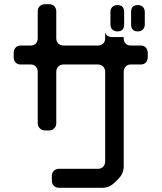

<svg xmlns="http://www.w3.org/2000/svg" viewBox="-20 -787 768 911"><path d="M479 -633V-605Q479 -590 469.5 -580.5Q460 -571 445 -571H281Q266 -571 256.5 -580.5Q247 -590 247 -605V-733Q247 -748 237.5 -757.5Q228 -767 214 -767H193Q178 -767 168.5 -757.5Q159 -748 159 -733V-605Q159 -590 150 -580.5Q141 -571 126 -571H78Q63 -571 54 -561Q45 -551 45 -536V-515Q45 -500 54 -490.5Q63 -481 78 -481H126Q141 -481 150 -471Q159 -461 159 -446V-202Q159 -188 169 -178Q179 -168 193 -168H213Q227 -168 237 -178Q247 -188 247 -202V-446Q247 -461 256.5 -471Q266 -481 281 -481H445Q460 -481 469.5 -471Q479 -461 479 -446V-21Q479 -6 469.5 4Q460 14 445 14H260Q245 14 235.5 23.5Q226 33 226 48V70Q226 85 235.5 94.5Q245 104 260 104H466Q499 104 524 79L543 60Q567 36 567 1V-446Q567 -461 576 -471Q585 -481 600 -481H648Q663 -481 672 -490.5Q681 -500 681 -515V-536Q681 -551 672 -561Q663 -571 648 -571H600Q585 -571 576 -580.5Q567 -590 567 -605V-611H515Q486 -611 479 -633ZM634 -638Q649 -638 658 -647Q667 -656 667 -671V-730Q667 -745 658 -754Q649 -763 634 -763Q602 -763 602 -730V-671Q602 -638 634 -638ZM537 -638Q569 -638 569 -671V-730Q569 -763 537 -763Q522 -763 513 -754Q504 -745 504 -730V-671Q504 -656 513 -647Q522 -638 537 -638Z"/></svg>

Font: WDXL Lubrifont JP N
Style: Regular
Weight: 400
Designer: [WDXL Lubrifont] Copyright 2020-2022 (c) NightFurySL2001, Skr-ZERO; [ZCOOL QingKe HuangYou] Copyright 2018-2022 (c) The 
Version: Version 2.001;hotconv 1.1.1;makeotfexe 2.6.0